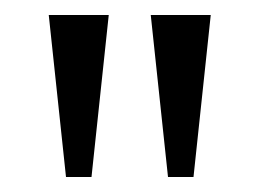

<svg xmlns="http://www.w3.org/2000/svg" viewBox="-20 -713 346 256"><path d="M204 -477 181 -693H261L238 -477ZM68 -477 45 -693H125L102 -477Z"/></svg>

Font: Ancizar Serif Light
Style: Regular
Weight: 400
Version: Version 8.100